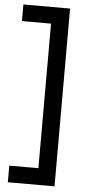

<svg xmlns="http://www.w3.org/2000/svg" viewBox="-61 -764 454 979"><g transform="rotate(5 166.5 -275.0)"><path d="M18 180V95H167V-645H18V-730H257V180Z"/></g></svg>

Font: MuseoModerno SemiBold
Style: Regular
Weight: 400
Version: Version 1.001